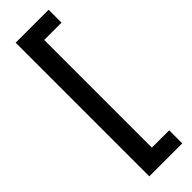

<svg xmlns="http://www.w3.org/2000/svg" viewBox="-295 -726 894 894"><g transform="rotate(-45 152.0 -279.0)"><path d="M63 161V-719H280V-634H166V75H280V161Z"/></g></svg>

Font: Noto Sans Display Medium Narrow
Style: Regular
Weight: 500
Width: 4
Designer: Monotype Design team
Foundry: Monotype Imaging Inc.
Version: Version 1.000